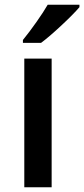

<svg xmlns="http://www.w3.org/2000/svg" viewBox="-20 -786 353 806"><path d="M196.8 0H82V-540H196.8ZM76.2 -606V-618.2Q104 -652.3 133.5 -694.3Q163.1 -736.3 180.2 -766.1H313.5V-755.9Q288.1 -726.1 237.5 -679Q187 -631.8 152.3 -606Z"/></svg>

Font: f0_53748          
Style: Regular
Weight: 600
Foundry: Ascender Corporation
Version: Version 1.10